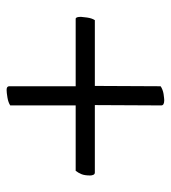

<svg xmlns="http://www.w3.org/2000/svg" viewBox="12 -532 517 581"><g transform="rotate(90 270.5 -241.5)"><path d="M241 -469Q245 -472 251.5 -474.5Q258 -477 264.5 -478Q271 -479 276.5 -479.5Q282 -480 283 -480Q299 -480 299 -471L298 -270H502Q507 -270 509 -265.5Q511 -261 511 -256Q511 -239 507 -229.5Q503 -220 497 -212H299V-14Q290 -8 275 -5.5Q260 -3 252 -3Q241 -3 241 -11V-212H37Q31 -212 31 -228Q31 -231 33 -246Q35 -261 41 -270H240Z"/></g></svg>

Font: Vermiglione
Style: Bold
Weight: 700
Version: Version 1.000